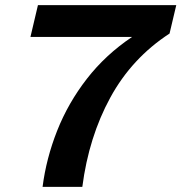

<svg xmlns="http://www.w3.org/2000/svg" viewBox="-20 -724 703 744"><path d="M145 0Q159 -110 201.5 -217.5Q244 -325 316.5 -418.5Q389 -512 492 -581H98L127 -704H663L637 -594Q491 -499 407.5 -346Q324 -193 299 0Z"/></svg>

Font: Prodigy Sans SemiBold
Style: Italic
Weight: 600
Italic angle: -13°
Designer: Wei Huang
Foundry: Wei Huang
Version: Version 1.003; ttfautohint (v1.8.3)